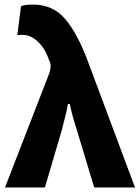

<svg xmlns="http://www.w3.org/2000/svg" viewBox="-20 -772 616 842"><path d="M317 -202Q297 -263 286 -316H278Q271 -276 252 -205L177 50H2L197 -453Q202 -469 202 -483Q202 -496 195 -509Q178 -559 146.5 -589Q115 -619 79 -619Q62 -619 56 -618L72 -744Q84 -752 125 -752Q212 -752 266 -688.5Q320 -625 365 -504L572 50H393Z"/></svg>

Font: BM Euljiro oraeorae
Style: Regular
Weight: 400
Designer: Bongjin Kim; Bomjun Kim; Myungsoo Han; Hyesun Chae; Mikyoung Jeong; Wujin Sim; Minjae Kang; Suwha Jang;
Foundry: Sandoll Inc.
Version: Version 1.000;hotconv 1.0.109;makeexe 2.5.65596